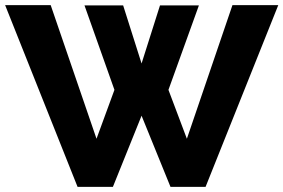

<svg xmlns="http://www.w3.org/2000/svg" viewBox="-26 -730 1107 750"><path d="M304 -709H455L527 -482L599 -709H751L632 -379L704 -188L882 -710H1061L777 0H640L527 -278L415 0H277L-6 -710H172L351 -188L421 -379Z"/></svg>

Font: Boldmen
Style: Bold
Weight: 700
Designer: Matt McInerney, Pablo Impallari, Rodrigo Fuenzalida
Foundry: LIVING CONCEPT
Version: Version 1.000